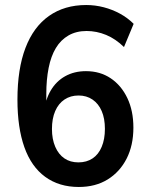

<svg xmlns="http://www.w3.org/2000/svg" viewBox="-20 -735 589 765"><path d="M294 10Q215.5 10 160 -30.5Q104.5 -71 77 -148.8Q49.5 -226.5 49.5 -338Q49.5 -460.5 81.5 -544.2Q113.5 -628 175.2 -671.5Q237 -715 323.5 -715Q359 -715 393.5 -706Q428 -697 458.2 -680.5Q488.5 -664 512.5 -640L474 -547.5Q441 -580 403 -595.8Q365 -611.5 325 -611.5Q284 -611.5 253 -593.8Q222 -576 202.5 -543.5Q183 -511 173.8 -464.5Q164.5 -418 164.5 -361V-285H154.5Q160.5 -337.5 182.2 -374.5Q204 -411.5 240 -431.5Q276 -451.5 322.5 -451.5Q379 -451.5 421.2 -423Q463.5 -394.5 487.5 -344Q511.5 -293.5 511.5 -226.5Q511.5 -156 484.5 -103Q457.5 -50 409 -20Q360.5 10 294 10ZM292.5 -88Q325 -88 348.8 -103.8Q372.5 -119.5 385.2 -150Q398 -180.5 398 -221.5Q398 -263 385.2 -292.5Q372.5 -322 348.8 -338.2Q325 -354.5 293 -354.5Q261 -354.5 237 -338.5Q213 -322.5 200 -292.5Q187 -262.5 187 -221Q187 -180.5 200.2 -150Q213.5 -119.5 236.8 -103.8Q260 -88 292.5 -88Z"/></svg>

Font: Nunito Sans 12pt ExtraLight SemiCondensed
Style: Regular
Weight: 200
Width: 4
Version: Version 3.101;gftools[0.9.27]